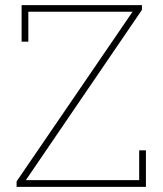

<svg xmlns="http://www.w3.org/2000/svg" viewBox="-20 -731 636 751"><path d="M44.9 0V-21.5L498.5 -685.1H90.8V-567.9H64.5V-710.9H535.2V-692.4L81.1 -26.4H524.4V-143.1H550.8V0Z"/></svg>

Font: Roboto Slab Thin
Style: Regular
Weight: 100
Designer: Google
Version: Version 2.000; ttfautohint (v1.8.1.43-b0c9)